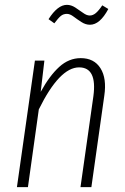

<svg xmlns="http://www.w3.org/2000/svg" viewBox="-20 -772 517 792"><path d="M351.1 -669.9Q333 -669.9 315.7 -681.2Q298.3 -692.4 283.4 -703.6Q268.6 -714.8 255.9 -714.8Q241.2 -714.8 230.7 -706.1Q220.2 -697.3 204.1 -675.8L180.2 -692.9Q217.8 -752 255.9 -752Q273.4 -752 290.5 -741Q307.6 -730 322.5 -719Q337.4 -708 350.1 -708Q363.3 -708 375.2 -718Q387.2 -728 401.9 -750L426.8 -734.9Q392.1 -669.9 351.1 -669.9ZM313 -532.2Q368.2 -532.2 394.5 -490.5Q420.9 -448.7 410.2 -377L356.9 0H312L365.2 -375Q381.3 -494.1 306.2 -494.1Q225.6 -494.1 140.1 -320.8L95.2 0H49.8L124 -522H163.1L147.9 -393.1Q184.6 -460 224.4 -496.1Q264.2 -532.2 313 -532.2Z"/></svg>

Font: Fira Sans Compressed ExtraLight
Style: Italic
Weight: 250
Width: 3
Italic angle: -8°
Designer: Carrois Corporate & Edenspiekermann AG
Foundry: Carrois Corporate GbR & Edenspiekermann AG
Version: Version 4.203;PS 004.203;hotconv 1.0.88;makeotf.lib2.5.64775